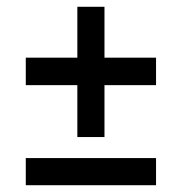

<svg xmlns="http://www.w3.org/2000/svg" viewBox="-20 -546 536 566"><path d="M288 -142H208V-295H56V-376H208V-526H288V-376H440V-295H288ZM440 -80V0H56V-80Z"/></svg>

Font: Rambla
Style: Regular
Weight: 400
Designer: Martin Sommaruga
Foundry: Martin Sommaruga
Version: Version 1.001